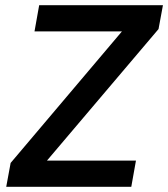

<svg xmlns="http://www.w3.org/2000/svg" viewBox="-20 -720 648 740"><path d="M4 0 21 -92 450 -599H113L131 -700H608L591 -608L161 -101H504L486 0Z"/></svg>

Font: DM Sans 10pt SemiBold
Style: Italic
Weight: 600
Italic angle: -10°
Version: Version 4.004;gftools[0.9.30]